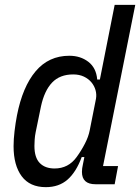

<svg xmlns="http://www.w3.org/2000/svg" viewBox="-20 -760 578 792"><path d="M374 0Q318 0 318 -51Q318 -65 322 -82L328 -112H317Q294 -50 258.5 -19Q223 12 169 12Q103 12 69.5 -33Q36 -78 36 -157Q36 -185 40 -219Q44 -253 50 -284Q73 -402 127 -466Q181 -530 266 -530Q312 -530 344.5 -505Q377 -480 381 -432H392L453 -740H538L405 -75H467L453 0ZM205 -65Q262 -65 296 -112Q315 -138 330 -167Q345 -196 350 -222L376 -353Q379 -371 374 -388.5Q369 -406 357 -420.5Q345 -435 326 -444Q307 -453 282 -453Q227 -453 195 -419.5Q163 -386 149 -321L127 -214Q124 -199 123 -184Q122 -169 122 -158Q122 -110 144 -87.5Q166 -65 205 -65Z"/></svg>

Font: IBM Plex Sans Condensed Text
Style: Italic
Weight: 450
Width: 3
Italic angle: -11°
Designer: Mike Abbink, Paul van der Laan, Pieter van Rosmalen
Foundry: Bold Monday
Version: Version 1.1